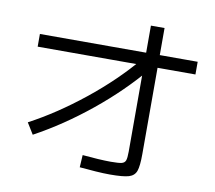

<svg xmlns="http://www.w3.org/2000/svg" viewBox="-85 -877 1108 989"><g transform="rotate(10 469.0 -382.0)"><path d="M610.4 -598.6 663.1 -559.6Q552.7 -427.7 412.1 -313.5Q271.5 -199.2 124 -119.1L87.9 -177.7Q227.5 -252 366.7 -363.3Q505.9 -474.6 610.4 -598.6ZM391.6 3.9 395.5 -60.5Q435.5 -56.6 476.1 -54.2Q516.6 -51.8 543.9 -51.8Q585 -51.8 600.6 -55.7Q616.2 -59.6 621.1 -72.8Q626 -85.9 626 -119.1V-778.3H697.3V-119.1Q697.3 -56.6 688 -30.3Q678.7 -3.9 649.4 4.9Q620.1 13.7 550.8 13.7Q517.6 13.7 475.6 10.7Q433.6 7.8 391.6 3.9ZM70.3 -636.7H895.5V-570.3H70.3Z"/></g></svg>

Font: Pretendard JP Variable
Style: Regular
Weight: 400
Designer: Base glyphs from Inter by Rasmus Andersson; Hangul glyphs from Noto Sans CJK(Source Han Sans) by Jang Soo-young and Kang
Foundry: Kil Hyung-jin
Version: Version 1.307;Glyphs 3.2 (3192)